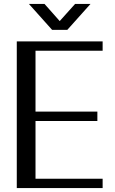

<svg xmlns="http://www.w3.org/2000/svg" viewBox="-20 -970 588 984"><path d="M247 -817H325L444 -950H365L286 -862L208 -950H128ZM506 -758H66V-6H506V-54H162V-350H479V-398H162V-710H506Z"/></svg>

Font: LXGW Marker Gothic
Style: Regular
Weight: 400
Version: Version 1.001